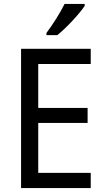

<svg xmlns="http://www.w3.org/2000/svg" viewBox="-20 -964 540 984"><path d="M414 -934V-944H311C289 -899 251 -839 218 -795V-784H274C319 -820 389 -895 414 -934ZM445 0V-78H176V-334H429V-411H176V-636H445V-714H88V0Z"/></svg>

Font: Noto Sans Sinhala SemiCondensed
Style: Regular
Weight: 400
Width: 4
Designer: Jelle Bosma - Monotype Design Team
Foundry: Monotype Imaging Inc.
Version: Version 2.006